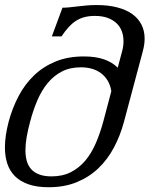

<svg xmlns="http://www.w3.org/2000/svg" viewBox="-35 -747 635 777"><path d="M0 -254.4Q15.1 -310.5 40.5 -358.6Q65.9 -406.7 103.3 -442.4Q140.6 -478 190.4 -498.3Q240.2 -518.6 304.2 -518.6Q352.5 -518.6 386 -506.8Q419.4 -495.1 441.4 -473.1L459.5 -540.5Q464.8 -561 464.8 -580.1Q464.8 -601.1 458.3 -619.6Q451.7 -638.2 437.5 -652.1Q423.3 -666 401.4 -674.3Q379.4 -682.6 348.6 -682.6Q324.2 -682.6 305.2 -677.2Q286.1 -671.9 270.5 -661.4Q254.9 -650.9 241.2 -635.5Q227.5 -620.1 213.9 -599.6H174.8L217.8 -715.8Q231.9 -715.8 247.3 -717.5Q262.7 -719.2 280 -721.2Q297.4 -723.1 316.2 -724.9Q335 -726.6 356 -726.6Q403.3 -726.6 439.7 -717Q476.1 -707.5 500.5 -689.9Q524.9 -672.4 537.6 -647.2Q550.3 -622.1 550.3 -590.8Q550.3 -566.9 543 -540L466.8 -254.4Q451.7 -198.2 426 -149.9Q400.4 -101.6 363 -65.9Q325.7 -30.3 275.6 -9.8Q225.6 10.7 162.1 10.7Q114.3 10.7 80.6 -1Q46.9 -12.7 25.6 -33.9Q4.4 -55.2 -5.4 -84.7Q-15.1 -114.3 -15.1 -150.4Q-15.1 -174.3 -11.2 -200.4Q-7.3 -226.6 0 -254.4ZM86.9 -254.4Q78.1 -222.2 73 -193.1Q67.9 -164.1 67.9 -139.2Q67.9 -114.7 73.5 -95.2Q79.1 -75.7 91.6 -62Q104 -48.3 124.3 -40.8Q144.5 -33.2 173.8 -33.2Q218.3 -33.2 251.7 -50.3Q285.2 -67.4 310.1 -96.9Q335 -126.5 352.5 -167Q370.1 -207.5 382.8 -254.4L415.5 -377.9Q411.6 -402.8 400.6 -420.9Q389.6 -439 373.5 -450.9Q357.4 -462.9 336.9 -468.8Q316.4 -474.6 292.5 -474.6Q248.5 -474.6 215.8 -457.8Q183.1 -440.9 158.4 -411.4Q133.8 -381.8 116.5 -341.6Q99.1 -301.3 86.9 -254.4Z"/></svg>

Font: Arian Grqi
Style: Italic
Weight: 400
Italic angle: -15°
Designer: Ruben Hakobyan (Tarumian)
Foundry: Ruben Hakobyan (Tarumian)
Version: Version 1.002